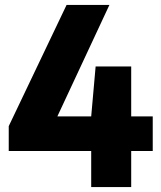

<svg xmlns="http://www.w3.org/2000/svg" viewBox="-20 -760 654 780"><path d="M15.5 -146.5V-247.5L250.5 -740H424.5L213 -287H350.5L368.5 -490H513V-287H600.5V-146.5H513V0H350.5V-146.5Z"/></svg>

Font: Encode Sans SemiCondensed SemiCondensed ExtraBold
Style: Regular
Weight: 800
Width: 4
Designer: Multiple Designers
Foundry: Impallari Type
Version: Version 3.000; ttfautohint (v1.8.3) -l 8 -r 50 -G 200 -x 14 